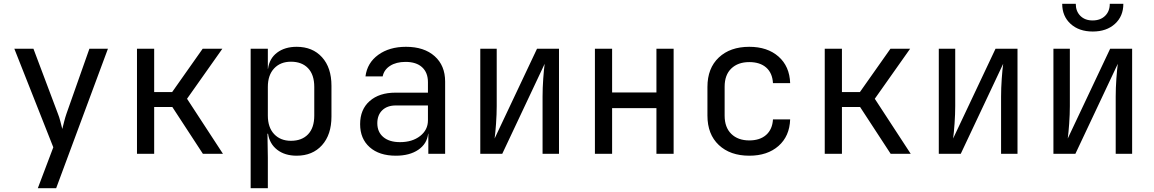

<svg xmlns="http://www.w3.org/2000/svg" viewBox="-20 -805 6040 1005"><path d="M178 180 259 -34 55 -550H155L283 -210Q290 -193 296 -169.5Q302 -146 306 -130Q310 -146 316 -169.5Q322 -193 328 -210L448 -550H545L274 180Z M697 0V-550H787V-323H881L1041 -550H1144L959 -288L1147 0H1042L882 -245H787V0Z M1292 180V-550H1382V-445H1383Q1390 -499 1430.5 -529.5Q1471 -560 1533 -560Q1616 -560 1665.5 -505.5Q1715 -451 1715 -356V-195Q1715 -100 1665.5 -45Q1616 10 1533 10Q1471 10 1431 -21Q1391 -52 1383 -105H1380L1382 20V180ZM1503 -68Q1560 -68 1592.5 -102Q1625 -136 1625 -200V-350Q1625 -414 1592.5 -448Q1560 -482 1503 -482Q1448 -482 1415 -447Q1382 -412 1382 -350V-200Q1382 -138 1415 -103Q1448 -68 1503 -68Z M2052 10Q1965 10 1915 -34.5Q1865 -79 1865 -155Q1865 -232 1915 -276Q1965 -320 2050 -320H2220V-375Q2220 -425 2189.5 -453Q2159 -481 2103 -481Q2054 -481 2022 -460.5Q1990 -440 1983 -405H1893Q1902 -476 1960 -518Q2018 -560 2105 -560Q2200 -560 2255 -511Q2310 -462 2310 -378V0H2222V-105H2221Q2215 -52 2169.5 -21Q2124 10 2052 10ZM2074 -61Q2138 -61 2179 -93Q2220 -125 2220 -175V-253H2052Q2007 -253 1981 -228Q1955 -203 1955 -160Q1955 -114 1986.5 -87.5Q2018 -61 2074 -61Z M2494 0V-550H2580V-250Q2580 -207 2576.5 -158Q2573 -109 2569 -80L2791 -550H2906V0H2820V-300Q2820 -344 2823.5 -393Q2827 -442 2831 -471L2609 0Z M3094 0V-550H3184V-321H3416V-550H3506V0H3416V-239H3184V0Z M3902 10Q3802 10 3742.5 -46Q3683 -102 3683 -200V-350Q3683 -448 3742.5 -504Q3802 -560 3902 -560Q3997 -560 4055 -509Q4113 -458 4116 -370H4026Q4023 -423 3990.5 -451.5Q3958 -480 3902 -480Q3843 -480 3808 -446.5Q3773 -413 3773 -351V-200Q3773 -138 3808 -104Q3843 -70 3902 -70Q3958 -70 3990.5 -99Q4023 -128 4026 -180H4116Q4113 -92 4055 -41Q3997 10 3902 10Z M4297 0V-550H4387V-323H4481L4641 -550H4744L4559 -288L4747 0H4642L4482 -245H4387V0Z M4894 0V-550H4980V-250Q4980 -207 4976.5 -158Q4973 -109 4969 -80L5191 -550H5306V0H5220V-300Q5220 -344 5223.5 -393Q5227 -442 5231 -471L5009 0Z M5494 0V-550H5580V-250Q5580 -207 5576.5 -158Q5573 -109 5569 -80L5791 -550H5906V0H5820V-300Q5820 -344 5823.5 -393Q5827 -442 5831 -471L5609 0ZM5700 -640Q5628 -640 5584 -680Q5540 -720 5540 -785H5611Q5611 -746 5635 -722Q5659 -698 5699 -698Q5740 -698 5764.5 -722Q5789 -746 5789 -785H5860Q5860 -720 5816 -680Q5772 -640 5700 -640Z"/></svg>

Font: Liga JetBrainsMono Nerd Font
Style: Regular
Weight: 400
Designer: Philipp Nurullin, Konstantin Bulenkov
Foundry: JetBrains
Version: Version 2.225; ttfautohint (v1.8.3)